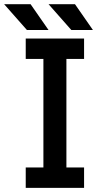

<svg xmlns="http://www.w3.org/2000/svg" viewBox="-63 -909 488 929"><path d="M61.5 -722.7H343.8V-624H258.3V-98.6H343.8V0H61.5V-98.6H147V-624H61.5ZM67.4 -763.7 -43 -888.7H85L171.9 -763.7ZM282.2 -763.7 171.9 -888.7H299.8L386.7 -763.7Z"/></svg>

Font: Giphurs Medium
Style: Regular
Weight: 500
Version: Version 0.920; ttfautohint (v1.8.4.7-5d5b)